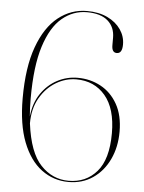

<svg xmlns="http://www.w3.org/2000/svg" viewBox="-52 -752 604 804"><g transform="rotate(5 250.0 -350.0)"><path d="M281.5 -710Q331.5 -710 367.8 -692.5Q404 -675 423.8 -646.2Q443.5 -617.5 443.5 -583.5Q443.5 -545.5 420.5 -545.5Q399.5 -545.5 399.5 -576.5V-608Q399.5 -652.5 369.5 -678.8Q339.5 -705 281.5 -705Q223.5 -705 177.2 -666.2Q131 -627.5 104.5 -543.8Q78 -460 78 -325.5Q78 -285 81 -249Q87 -306.5 114.2 -346.2Q141.5 -386 181.5 -407Q221.5 -428 267 -428Q320 -428 364 -404.2Q408 -380.5 434.5 -333.8Q461 -287 461 -218.5Q461 -153.5 436.5 -101.8Q412 -50 368 -20Q324 10 266 10Q202.5 10 152.2 -27.5Q102 -65 73.2 -139Q44.5 -213 44.5 -322.5Q44.5 -453 75.8 -539Q107 -625 160.8 -667.5Q214.5 -710 281.5 -710ZM261.5 -421Q217.5 -421 176.8 -396.8Q136 -372.5 110 -327.5Q84 -282.5 84 -220.5Q99.5 -98.5 148.8 -46.8Q198 5 266 5Q338.5 5 384 -47.2Q429.5 -99.5 429.5 -209Q429.5 -312.5 383.5 -366.8Q337.5 -421 261.5 -421Z"/></g></svg>

Font: Fraunces 144pt S000 Thin
Style: Regular
Weight: 100
Version: Version 1.000; ttfautohint (v1.8.3)